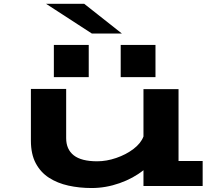

<svg xmlns="http://www.w3.org/2000/svg" viewBox="-20 -960 1140 991"><path d="M453 10.5Q389.5 10.5 333 -2Q276.5 -14.5 233 -42.5Q189.5 -70.5 164.5 -117.5Q139.5 -164.5 139.5 -234V-501H321.5V-247Q321.5 -189 360.8 -158.2Q400 -127.5 481.5 -127.5Q530 -127.5 580.2 -144.8Q630.5 -162 668.8 -191Q707 -220 720.5 -255.5V-500H901.5V-129H1026V0H720.5V-81.5Q668 -39.5 597 -14.5Q526 10.5 453 10.5ZM258 -728H438V-562H258ZM603 -728H782.5V-562H603ZM454 -787 217.5 -940.5H414.5L609 -787Z"/></svg>

Font: Trispace Expanded
Style: Bold
Weight: 700
Width: 7
Designer: Tyler Finck
Foundry: Etcetera Type Company
Version: Version 1.210; ttfautohint (v1.8.3)